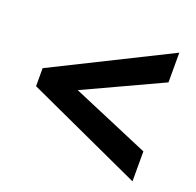

<svg xmlns="http://www.w3.org/2000/svg" viewBox="-96 -782 727 711"><g transform="rotate(20 267.5 -426.5)"><path d="M495 -173 39 -382V-453L495 -680V-563L189 -421L495 -291Z"/></g></svg>

Font: Noto Sans Telugu UI SemiCondensed
Style: Bold
Weight: 700
Width: 4
Designer: Jelle Bosma - Monotype Design Team
Foundry: Monotype Imaging Inc.
Version: Version 2.005; ttfautohint (v1.8.4.7-5d5b)